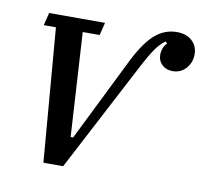

<svg xmlns="http://www.w3.org/2000/svg" viewBox="-65 -600 713 670"><g transform="rotate(10 292.0 -265.0)"><path d="M91 -473H48L59 -518H257L246 -473H186L208 -105H217L365 -404Q400 -473 434 -501.5Q468 -530 510 -530Q544 -530 564 -511.5Q584 -493 584 -464Q584 -435 565.5 -414Q547 -393 518 -393Q495 -393 480.5 -407Q466 -421 466 -441Q466 -455 471 -467Q476 -479 483 -484L477 -491Q459 -479 442.5 -455.5Q426 -432 400 -382L200 0H130Z"/></g></svg>

Font: IBM Plex Serif Text
Style: Italic
Weight: 450
Italic angle: -14°
Designer: Mike Abbink, Paul van der Laan, Pieter van Rosmalen
Foundry: Bold Monday
Version: Version 3.001